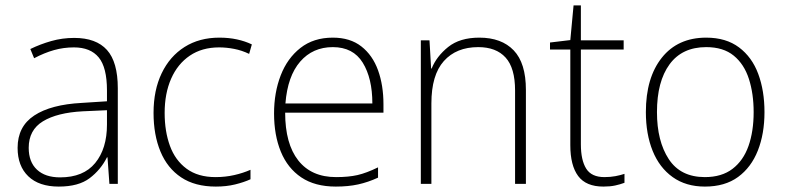

<svg xmlns="http://www.w3.org/2000/svg" viewBox="-20 -679 2898 709"><path d="M254 -539Q335 -539 375 -494.5Q415 -450 415 -353V0H384L377 -98H375Q352 -52 311 -21Q270 10 197 10Q124 10 84.5 -28Q45 -66 45 -133Q45 -212 106.5 -252.5Q168 -293 282 -299L375 -305V-345Q375 -430 344.5 -467Q314 -504 253 -504Q215 -504 179.5 -494Q144 -484 106 -464L92 -498Q129 -516 169.5 -527.5Q210 -539 254 -539ZM375 -272 286 -268Q191 -263 138.5 -231Q86 -199 86 -133Q86 -81 116.5 -52.5Q147 -24 202 -24Q288 -24 331.5 -77Q375 -130 375 -219Z M777 10Q700 10 649 -24Q598 -58 572.5 -119.5Q547 -181 547 -262Q547 -346 577 -408.5Q607 -471 661.5 -505.5Q716 -540 790 -540Q825 -540 855 -533.5Q885 -527 910 -515L900 -480Q873 -493 844.5 -498.5Q816 -504 789 -504Q726 -504 681 -473.5Q636 -443 612 -388.5Q588 -334 588 -262Q588 -194 607.5 -140.5Q627 -87 669 -56Q711 -25 776 -25Q812 -25 845 -32.5Q878 -40 905 -52V-17Q881 -6 848.5 2Q816 10 777 10Z M1209 -540Q1273 -540 1314.5 -507.5Q1356 -475 1376 -419.5Q1396 -364 1396 -294V-263H1033Q1033 -148 1081.5 -86.5Q1130 -25 1221 -25Q1267 -25 1300 -32.5Q1333 -40 1376 -61V-23Q1339 -6 1302.5 2Q1266 10 1220 10Q1143 10 1092.5 -24Q1042 -58 1017 -119Q992 -180 992 -260Q992 -337 1016.5 -400.5Q1041 -464 1089.5 -502Q1138 -540 1209 -540ZM1209 -505Q1135 -505 1088.5 -451.5Q1042 -398 1034 -297H1355Q1355 -390 1319.5 -447.5Q1284 -505 1209 -505Z M1750 -540Q1832 -540 1877 -493Q1922 -446 1922 -347V0H1882V-345Q1882 -428 1847 -466.5Q1812 -505 1746 -505Q1665 -505 1619 -453.5Q1573 -402 1573 -297V0H1534V-530H1566L1572 -426H1574Q1592 -471 1635 -505.5Q1678 -540 1750 -540Z M2212 -25Q2234 -25 2252.5 -28.5Q2271 -32 2286 -37V-4Q2270 2 2251.5 6Q2233 10 2208 10Q2144 10 2115 -29Q2086 -68 2086 -143V-496H2011V-522L2086 -531L2098 -659H2125V-530H2283V-496H2125V-146Q2125 -88 2144.5 -56.5Q2164 -25 2212 -25Z M2803 -265Q2803 -185 2778.5 -123Q2754 -61 2705.5 -25.5Q2657 10 2583 10Q2513 10 2464 -25Q2415 -60 2390 -122Q2365 -184 2365 -265Q2365 -392 2424 -466Q2483 -540 2588 -540Q2661 -540 2709 -504Q2757 -468 2780 -406Q2803 -344 2803 -265ZM2406 -265Q2406 -158 2449.5 -91.5Q2493 -25 2583 -25Q2645 -25 2685 -55.5Q2725 -86 2744 -140Q2763 -194 2763 -265Q2763 -333 2745.5 -387.5Q2728 -442 2689.5 -473.5Q2651 -505 2588 -505Q2499 -505 2452.5 -441.5Q2406 -378 2406 -265Z"/></svg>

Font: Noto Sans Disp ExtLt
Style: Regular
Weight: 200
Designer: Monotype Design Team
Foundry: Monotype Imaging Inc.
Version: Version 2.000;GOOG;noto-source:20170915:90ef993387c0